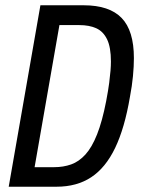

<svg xmlns="http://www.w3.org/2000/svg" viewBox="-20 -707 533 727"><path d="M13 0 133 -687H297Q394 -687 440.5 -639Q487 -591 487 -487Q487 -456 483.5 -419Q480 -382 472 -340Q452 -222 416 -147Q380 -72 325.5 -36Q271 0 194 0ZM111 -74H185Q220 -74 249.5 -84.5Q279 -95 303.5 -122Q328 -149 347.5 -198Q367 -247 382 -324Q390 -366 393.5 -393.5Q397 -421 398.5 -440Q400 -459 400 -474Q400 -528 385.5 -558Q371 -588 344.5 -600Q318 -612 280 -612H205Z"/></svg>

Font: Archivo ExtraCondensed
Style: Italic
Weight: 400
Width: 2
Italic angle: -10°
Designer: Hector Gatti
Foundry: Omnibus-Type
Version: Version 2.001